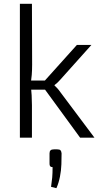

<svg xmlns="http://www.w3.org/2000/svg" viewBox="-20 -720 536 1004"><path d="M458 -485 295 -303Q289 -296 280 -287.5Q271 -279 265 -275V-273Q271 -268 280 -258Q289 -248 295 -239L474 0H399L196 -278L382 -485ZM147 -700 148 -382Q148 -352 146 -328Q144 -304 140 -276Q144 -248 145.5 -222Q147 -196 147 -170V0H84V-700ZM236 -299V-251H122V-299ZM279 61Q292 61 296.5 66Q301 71 302 82L301 139Q300 171 293.5 204Q287 237 275 264L247 257Q251 230 253 208.5Q255 187 255 154Q238 154 239 135V82Q239 71 244.5 66Q250 61 262 61Z"/></svg>

Font: Exo 2 Light
Style: Regular
Weight: 300
Designer: Natanael Gama
Foundry: Natanael Gama
Version: Version 2.010